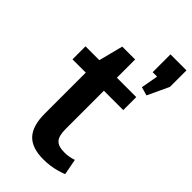

<svg xmlns="http://www.w3.org/2000/svg" viewBox="-252 -882 960 960"><g transform="rotate(45 228.5 -401.5)"><path d="M266 9Q184 9 146.5 -31.5Q109 -72 109 -157V-525L146 -669H237V-178Q237 -129 254.5 -109.5Q272 -90 316 -90Q331 -90 347 -92.5Q363 -95 379 -101L395 -16Q377 -9 355.5 -3Q334 3 311 6Q288 9 266 9ZM15 -540H374V-448H15ZM457 -812V-695L404 -582L359 -595L391 -774L427 -686H344V-812Z"/></g></svg>

Font: Pathway Extreme 12pt SemiBold
Style: Regular
Weight: 600
Version: Version 1.001;gftools[0.9.26]